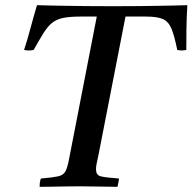

<svg xmlns="http://www.w3.org/2000/svg" viewBox="-20 -721 744 742"><path d="M73 -528Q87 -571 98.5 -614.5Q110 -658 123 -701Q153 -700 180 -699.5Q207 -699 238.5 -698.5Q270 -698 313.5 -697.5Q357 -697 420 -697Q478 -697 518.5 -697.5Q559 -698 590 -698.5Q621 -699 647.5 -699.5Q674 -700 704 -701Q701 -649 700.5 -608Q700 -567 700 -528Q682 -524 665 -528Q654 -583 642.5 -610.5Q631 -638 609 -647.5Q587 -657 545 -657H465L360 -119Q356 -101 353.5 -89Q351 -77 351 -67Q351 -45 368 -40Q385 -35 440 -31Q439 -24 437.5 -15Q436 -6 434 1Q405 1 364.5 0Q324 -1 289 -1Q265 -1 235.5 -0.5Q206 0 179 0.5Q152 1 133 1Q133 -6 134 -15Q135 -24 138 -31Q184 -35 204.5 -39.5Q225 -44 233 -59Q241 -74 247 -107L354 -657H293Q251 -657 225.5 -652Q200 -647 182.5 -633.5Q165 -620 149 -594.5Q133 -569 110 -528Q91 -524 73 -528Z"/></svg>

Font: Tiro Bangla
Style: Italic
Weight: 400
Italic angle: -11°
Designer: Bangla: John Hudson & Fiona Ross, assisted by Neelakash Kshetrimayum. Latin: John Hudson with Paul Hanslow, assisted by 
Foundry: Tiro Typeworks Ltd.
Version: Version 1.60